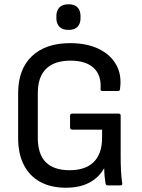

<svg xmlns="http://www.w3.org/2000/svg" viewBox="-20 -868 663 899"><path d="M289 11Q219 11 169 -16Q119 -43 92 -95Q65 -147 65 -221V-432Q65 -544 129.5 -605Q194 -666 308 -666Q386 -666 441.5 -639.5Q497 -613 524 -565Q551 -517 542 -452Q542 -442 533 -442H459Q449 -442 451 -453Q455 -516 418.5 -550Q382 -584 310 -584Q235 -584 196 -546Q157 -508 157 -432V-223Q157 -146 194.5 -108.5Q232 -71 306 -71Q380 -71 419 -109.5Q458 -148 458 -223V-261H318Q308 -261 308 -272V-326Q308 -336 318 -336H536Q545 -336 545 -326V-138Q545 -102 546.5 -70.5Q548 -39 552 -11Q554 -6 551.5 -3Q549 0 544 0H485Q481 0 478 -2Q475 -4 474 -9Q472 -22 470 -41Q468 -60 468 -79H467Q451 -51 425.5 -30.5Q400 -10 366 0.5Q332 11 289 11ZM301 -728Q272 -728 258 -743Q244 -758 244 -782V-793Q244 -818 258 -833Q272 -848 301 -848Q330 -848 343.5 -833Q357 -818 357 -793V-782Q357 -758 343.5 -743Q330 -728 301 -728Z"/></svg>

Font: Sofia Sans Semi Condensed Medium
Style: Regular
Weight: 500
Designer: Botio Nikoltchev, Ani Petrova
Foundry: lettersoup
Version: Version 4.100